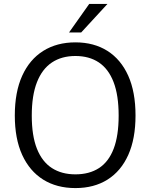

<svg xmlns="http://www.w3.org/2000/svg" viewBox="-20 -949 766 979"><path d="M364.5 10Q269.5 10 200.2 -33.2Q131 -76.5 93.2 -159Q55.5 -241.5 55.5 -360Q55.5 -479.5 93.2 -562.8Q131 -646 200.5 -689.5Q270 -733 364.5 -733Q459 -733 527.8 -689.5Q596.5 -646 633.8 -563Q671 -480 671 -360Q671 -241.5 634 -159Q597 -76.5 528.2 -33.2Q459.5 10 364.5 10ZM364.5 -60Q435.5 -60 484.8 -92Q534 -124 559.5 -190.5Q585 -257 585 -359.5Q585 -463.5 559 -530.8Q533 -598 483.8 -630.8Q434.5 -663.5 364.5 -663.5Q294.5 -663.5 244.8 -630.5Q195 -597.5 168.5 -530Q142 -462.5 142 -359.5Q142 -256.5 168.5 -190.2Q195 -124 244.8 -92Q294.5 -60 364.5 -60ZM435 -929H528L394 -783.5H332Z"/></svg>

Font: Public Sans Thin Light
Style: Regular
Weight: 300
Version: Version 1.007